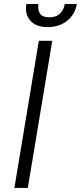

<svg xmlns="http://www.w3.org/2000/svg" viewBox="-20 -929 400 949"><path d="M238.3 -727.3 117.5 0H51.1L171.9 -727.3ZM300.1 -909.1H359.7Q351.2 -858.3 312.3 -826.7Q273.4 -795.1 215.6 -795.1Q158.4 -795.1 130.1 -826.7Q101.9 -858.3 110.4 -909.1H170.1Q165.5 -881 177.6 -862.2Q189.6 -843.4 223.7 -843.4Q257.8 -843.4 276.6 -862.2Q295.5 -881 300.1 -909.1Z"/></svg>

Font: Inter Light  BETA
Style: Italic
Weight: 300
Italic angle: 9.39999°
Designer: Rasmus Andersson
Foundry: rsms
Version: Version 3.011;git-f93a4a705